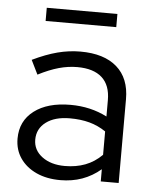

<svg xmlns="http://www.w3.org/2000/svg" viewBox="-50 -717 617 769"><g transform="rotate(5 258.0 -332.5)"><path d="M221 9Q166 9 124.5 -10Q83 -29 59.5 -63Q36 -97 36 -142Q36 -213 90 -254Q144 -295 236 -295Q317 -295 383 -261V-327Q383 -387 349 -417.5Q315 -448 250 -448Q213 -448 175.5 -437.5Q138 -427 93 -404L65 -461Q119 -487 165 -499Q211 -511 257 -511Q352 -511 403.5 -466Q455 -421 455 -337V0H383V-49Q349 -20 308.5 -5.5Q268 9 221 9ZM107 -144Q107 -102 142.5 -75.5Q178 -49 234 -49Q279 -49 316 -63Q353 -77 383 -107V-201Q352 -222 317 -231.5Q282 -241 238 -241Q178 -241 142.5 -214.5Q107 -188 107 -144ZM107 -621V-674H391V-621Z"/></g></svg>

Font: Red Hat Display
Style: Regular
Weight: 300
Designer: Pentagram, MCKL
Foundry: Pentagram, MCKL
Version: Version 1.023